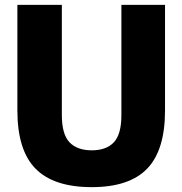

<svg xmlns="http://www.w3.org/2000/svg" viewBox="-20 -760 750 790"><path d="M357.5 10Q201 10 126.2 -66Q51.5 -142 51.5 -305.5V-740H234.5V-286.5Q234.5 -207.5 266 -174.5Q297.5 -141.5 357.5 -141.5Q417.5 -141.5 448.5 -174.5Q479.5 -207.5 479.5 -286.5V-740H659V-305.5Q659 -142 585.5 -66Q512 10 357.5 10Z"/></svg>

Font: Encode Sans SmCnd XBd
Style: Regular
Weight: 800
Width: 4
Designer: Multiple Designers
Foundry: Impallari Type
Version: Version 3.002; ttfautohint (v1.8.3) -l 8 -r 50 -G 200 -x 14 